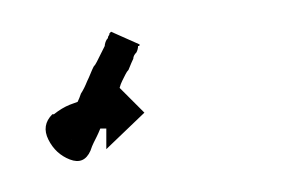

<svg xmlns="http://www.w3.org/2000/svg" viewBox="-20 -21 190 121"><path d="M67 8Q67 10 66 12Q65 13 64.5 14Q64 15 64 16Q63 18 61 23Q60 24 59 26Q58 28 57 30Q56 32 55.5 34Q55 36 54 38Q52 41 50 47Q48 49 47 51.5Q46 54 45 56Q44 58 43 60.5Q42 63 41 65Q40 67 39 69Q38 71 37 74Q33 83 24 79.5Q15 76 10.5 67Q6 58 13 51Q13 51 13 51Q13 51 14 51Q14 51 14 51Q14 51 14 51Q19 47 24 45Q24 45 24 45Q24 45 24 45Q24 45 24 45Q24 45 24 45Q29 43 33 42Q33 42 33.5 42Q34 42 34 42Q34 42 34 42Q34 42 34 42Q38 41 41 41Q41 41 41 41Q41 41 41 41Q41 41 41 41Q41 41 41 41Q44 40 46 40Q46 40 46 40Q46 40 46 40Q46 40 46 40Q46 40 46 40Q47 40 48 40V27L71 50L47 73V60Q47 60 46 60Q46 60 46 60Q46 60 46 60Q46 60 46 60Q46 60 46 60Q45 60 43 60Q43 60 43 60Q43 60 43 60Q43 60 43 60Q43 60 43 60Q41 61 38 61Q38 61 38 61Q38 61 38 61Q38 61 38 61Q38 61 38 61Q35 62 32 63Q32 63 32 63Q32 63 32 63Q32 63 32 63Q32 63 32 63Q29 65 25 67Q25 67 25 67Q25 67 26 67Q26 67 26 67Q26 67 26 67Q24 68 26.5 63.5Q29 59 29 59Q32 63 29 60.5Q26 58 22 62Q21 63 19 65Q20 63 21 61Q22 59 23 56Q24 53 27 47Q28 45 29 43Q30 41 31 38Q33 35 35 30Q36 28 37 25.5Q38 23 39 21Q40 20 41 18Q42 16 43 14Q44 12 46 8Q46 7 46.5 5.5Q47 4 48 3Q48 2 48.5 1.5Q49 1 49 0Q49 0 50 -1L68 7Q68 8 67.5 8Q67 8 67 8Z"/></svg>

Font: FRB American Cursive Just Arrows
Style: Italic
Weight: 400
Italic angle: -25°
Version: Version 2.0;Modular Font Editor K font №1